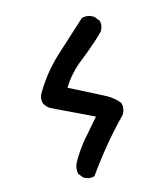

<svg xmlns="http://www.w3.org/2000/svg" viewBox="-74 -690 648 753"><g transform="rotate(10 250.0 -313.5)"><path d="M307.1 0.5 287.6 -9.3 286.1 -10.3 285.2 -11.2Q272.5 -28.3 272.5 -51.8V-52.2Q276.4 -105.5 290 -153.8Q292 -160.2 293.9 -166.5Q295.9 -172.9 297.6 -179.2Q299.3 -185.5 301 -192.1Q302.7 -198.7 304.7 -205.1Q306.6 -211.4 308.3 -217.8Q310.1 -224.1 312 -230.5Q314 -236.8 315.4 -243.2L132.8 -245.1H132.3Q114.7 -247.6 101.6 -258.3L101.1 -258.8Q85.9 -276.4 89.8 -302.7Q92.8 -330.6 98.1 -357.4Q103.5 -384.3 111.6 -410.2Q119.6 -436 130.4 -461.9Q162.6 -537.6 193.8 -613.8L194.3 -615.2L195.8 -615.7Q215.3 -631.3 241.2 -627H242.2L242.7 -626.5L263.2 -616.7L264.2 -616.2L265.1 -615.2Q272 -607.4 274.7 -597.4Q277.3 -587.4 276.4 -575.7V-574.7L275.9 -574.2Q268.6 -553.7 260 -533.4Q251.5 -513.2 241.9 -493.2Q232.4 -473.1 222.2 -452.6Q192.9 -397 186 -335Q314.5 -331.1 345.2 -329.1Q361.3 -328.1 376.2 -324Q391.1 -319.8 404.3 -313L405.3 -312L405.8 -311Q421.4 -291.5 417 -265.6V-265.1L416.5 -264.6Q395 -204.1 378.7 -140.9Q362.3 -77.6 350.6 -13.7L350.1 -11.7L348.6 -10.3Q333 2.9 309.1 1H308.1Z"/></g></svg>

Font: NaikaiFont
Style: SemiBold
Weight: 600
Version: Version 1.89